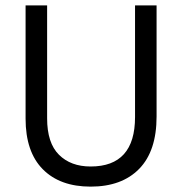

<svg xmlns="http://www.w3.org/2000/svg" viewBox="-20 -694 685 722"><path d="M487.8 -253.9Q487.8 -67.9 320.8 -67.9Q246.1 -67.9 201.7 -112.1Q157.2 -156.2 157.2 -249V-673.8H76.2V-248Q76.2 -123 140.9 -57.6Q205.6 7.8 320.8 7.8Q438 7.8 503.4 -59.1Q568.8 -126 568.8 -255.9V-673.8H487.8Z"/></svg>

Font: FAU Chimera
Style: Regular
Weight: 400
Version: Version 1.002;hotconv 1.0.117;makeotfexe 2.5.65602